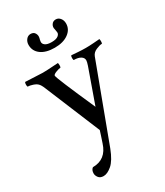

<svg xmlns="http://www.w3.org/2000/svg" viewBox="-211 -711 877 1018"><g transform="rotate(-30 227.0 -201.5)"><path d="M228.5 -531.2H229.5Q256.8 -531.2 269.5 -541.5Q282.2 -551.8 279.3 -564.5Q279.3 -567.4 276.4 -582Q271.5 -597.7 280.3 -611.3Q289.1 -625 306.6 -625Q322.3 -625 333 -611.8Q343.8 -598.6 343.8 -579.1Q343.8 -543 312 -520Q280.3 -497.1 228.5 -497.1Q174.8 -497.1 144.5 -519.5Q114.3 -542 114.3 -579.1Q114.3 -597.7 125 -611.3Q135.7 -625 152.3 -625Q170.9 -625 178.7 -611.3Q186.5 -597.7 182.6 -582Q180.7 -577.1 178.7 -563.5Q176.8 -549.8 189.5 -540.5Q202.1 -531.2 228.5 -531.2ZM85.9 152.3Q167 152.3 193.4 68.4Q198.2 53.7 205.1 33.2Q211.9 12.7 215.8 0L76.2 -336.9Q66.4 -361.3 56.6 -370.1Q47.9 -378.9 29.8 -384.8Q11.7 -390.6 1 -390.6Q-2.9 -390.6 -2.9 -403.3Q-2.9 -415 1 -418.9Q101.6 -414.1 106.4 -414.1Q123 -414.1 137.2 -415Q151.4 -416 169.4 -417Q187.5 -418 201.2 -418.9Q203.1 -413.1 203.1 -404.3Q203.1 -390.6 199.2 -390.6Q191.4 -390.6 173.3 -383.8Q155.3 -377 153.3 -370.1V-368.2Q153.3 -353.5 257.8 -118.2L332 -327.1Q338.9 -347.7 338.9 -356.4Q338.9 -372.1 323.7 -381.3Q308.6 -390.6 283.2 -390.6Q279.3 -390.6 279.3 -403.3Q279.3 -415 283.2 -418.9Q295.9 -418 321.8 -416Q347.7 -414.1 370.1 -414.1Q391.6 -414.1 417 -416Q442.4 -418 455.1 -418.9Q457 -413.1 457 -404.3Q457 -390.6 453.1 -390.6Q440.4 -390.6 418.5 -381.3Q396.5 -372.1 388.7 -352.5L214.8 113.3Q191.4 173.8 163.6 197.8Q135.7 221.7 112.3 221.7Q91.8 221.7 82 209Q72.3 196.3 72.3 183.6Q72.3 162.1 85.9 152.3Z"/></g></svg>

Font: Crimson Text
Style: Regular
Weight: 400
Version: Version 0.13